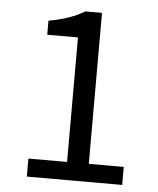

<svg xmlns="http://www.w3.org/2000/svg" viewBox="-49 -680 594 722"><g transform="rotate(5 248.5 -319.0)"><path d="M79 0V-68H225V-538H109V-591Q153 -599 185.5 -610.5Q218 -622 244 -638H307V-68H439V0Z"/></g></svg>

Font: Giro Regular
Style: Regular
Weight: 400
Designer: Paul D. Hunt
Foundry: Adobe Systems Incorporated
Version: Version 1.000;PS 1.0;hotconv 1.0.88;makeotf.lib2.5.647800